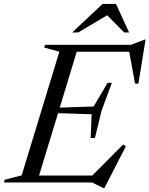

<svg xmlns="http://www.w3.org/2000/svg" viewBox="-49 -921 754 969"><path d="M250.5 -660 174 -681 178.5 -695H349L137.5 0H-29L-25 -14L60.5 -36ZM601.5 -669.5 645.5 -660H279L290.5 -695H612.5L680.5 -721H685.5L649.5 -499H632.5ZM472.5 28 416 0H78L89.5 -35H474.5L407 -25.5L572.5 -191.5L586 -182.5L478 28ZM430 -224.5H408.5L413.5 -344.5L186.5 -351.5L194.5 -376L423.5 -383.5L494 -503H515.5L464 -363.5ZM315 -757 468.5 -901H536.5L602.5 -757H578L482 -854H509L345 -757Z"/></svg>

Font: Newsreader 48pt
Style: Italic
Weight: 400
Italic angle: -17°
Version: Version 1.003